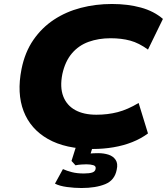

<svg xmlns="http://www.w3.org/2000/svg" viewBox="-20 -736 843 964"><path d="M447 12Q309 12 221 -38Q133 -88 98.5 -178Q64 -268 88 -389Q105 -474 147.5 -535.5Q190 -597 250.5 -637Q311 -677 385.5 -696.5Q460 -716 542 -716Q622 -716 687.5 -698Q753 -680 798 -641L723 -487Q678 -520 634 -532Q590 -544 535 -544Q475 -544 425 -526Q375 -508 341 -468Q307 -428 293 -364Q280 -298 297.5 -252.5Q315 -207 357.5 -183.5Q400 -160 464 -160Q521 -160 571 -173Q621 -186 676 -219L723 -66Q688 -40 644 -22.5Q600 -5 549.5 3.5Q499 12 447 12ZM389 208Q354 208 316.5 203Q279 198 256 186L296 113Q316 122 341.5 128.5Q367 135 401 135Q429 135 443.5 130Q458 125 460 112Q463 98 449 93.5Q435 89 414 89Q406 89 389 90Q372 91 359 94L339 72L368 -20H452L426 64L393 42Q408 37 429.5 35Q451 33 473 33Q501 33 524.5 40.5Q548 48 560.5 66.5Q573 85 566 116Q556 169 508.5 188.5Q461 208 389 208Z"/></svg>

Font: Nunito Sans 7pt SemiExpanded Black
Style: Italic
Weight: 900
Width: 6
Italic angle: -9°
Designer: Vernon Adams
Foundry: Vernon Adams
Version: Version 3.101;gftools[0.9.27]